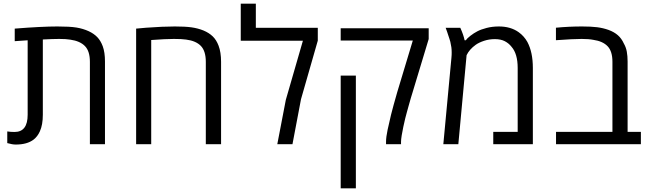

<svg xmlns="http://www.w3.org/2000/svg" viewBox="-20 -784 3526 1044"><path d="M65.4 2Q47.4 2 19.5 -5.9V-69.3Q38.1 -66.4 59.1 -66.4Q130.4 -66.4 130.4 -160.2V-564.9Q112.8 -564 95.2 -562.5Q77.6 -561 60.1 -560.1V-628.4Q133.8 -634.3 191.9 -637.2Q250 -640.1 292 -640.1Q359.4 -640.1 395.5 -634.3Q431.6 -628.4 462.4 -614.3Q490.7 -601.1 509 -582Q527.3 -563 538.6 -532.7Q550.8 -499.5 550.8 -449.7V0H468.8V-447.8Q468.8 -505.9 441.9 -533.4Q415 -561 362.3 -568.4Q339.8 -572.3 301.8 -572.3Q283.7 -572.3 261.5 -571.5Q239.3 -570.8 212.9 -569.3V-160.2Q212.9 -105 196.8 -69.8Q184.1 -41.5 162.6 -24.9Q127.4 2 65.4 2Z M720.2 0V-628.4Q734.4 -629.9 774.9 -633.3Q820.3 -636.7 859.4 -638.4Q898.4 -640.1 930.7 -640.1Q986.8 -640.1 1021.5 -635.3Q1056.2 -630.4 1086.4 -618.2Q1116.7 -605.5 1136.7 -586.2Q1156.7 -566.9 1168.5 -535.6Q1182.1 -500 1182.1 -447.8V0H1099.1V-447.8Q1099.1 -506.3 1072.3 -534.2Q1045.4 -562 992.2 -568.8Q969.2 -572.3 925.3 -572.3Q902.8 -572.3 872.1 -570.8Q841.3 -569.3 802.2 -566.4V0Z M1487.8 0 1534.2 -241.2 1627 -562.5H1289.1V-764.2H1371.1V-632.8H1708V-563L1616.7 -244.6L1570.3 0Z M2079.1 0V-13.2Q2079.1 -38.1 2087.6 -78.4Q2096.2 -118.7 2106.4 -160.6Q2110.4 -176.8 2120.1 -212.6Q2129.9 -248.5 2139.6 -281.7L2224.6 -563.5H1832.5V-630.4H2311V-571.8L2223.1 -280.8Q2220.2 -272.9 2214.4 -252.4Q2208.5 -231.9 2202.4 -210.2Q2196.3 -188.5 2192.9 -175.8Q2189 -163.1 2183.6 -140.9Q2178.2 -118.7 2172.9 -93.8Q2167.5 -68.8 2164.1 -46.9Q2160.6 -24.9 2160.6 -13.2V0ZM1832.5 240.2V-373H1915V240.2Z M2390.6 0 2434.6 -469.2Q2435.5 -478.5 2435.8 -485.6Q2436 -492.7 2436 -499.5Q2436 -514.2 2434.3 -527.1Q2432.6 -540 2428.7 -556.6Q2427.7 -561.5 2423.8 -573Q2419.9 -584.5 2416.3 -595.5Q2412.6 -606.4 2411.6 -609.9Q2409.7 -615.7 2407.5 -621.3Q2405.3 -627 2403.3 -632.8H2482.9Q2500.5 -594.2 2506.3 -564.9H2512.7Q2519 -574.7 2537.8 -589.4Q2556.6 -604 2575.7 -613.8Q2594.7 -624 2626 -632.1Q2657.2 -640.1 2692.9 -640.1Q2756.8 -640.1 2800.3 -608.9Q2829.6 -587.9 2847.7 -555.7Q2877.4 -500 2877.4 -414.6V0H2662.1V-66.9H2794.9V-414.6Q2794.9 -491.2 2761.7 -529.3Q2747.1 -548.3 2725.1 -559.8Q2703.1 -571.3 2670.9 -571.3Q2639.6 -571.3 2611.8 -562Q2584 -552.7 2566.9 -540.5Q2532.2 -515.6 2517.1 -483.9L2472.2 0Z M3003.4 0V-66.9H3310.1V-447.8Q3310.1 -505.4 3283.7 -532.7Q3257.3 -560.1 3206.1 -567.4Q3181.6 -572.3 3142.6 -572.3Q3119.6 -572.3 3085.4 -570.6Q3051.3 -568.8 3002.9 -565.4V-633.3Q3073.2 -640.1 3145 -640.1Q3193.8 -640.1 3226.8 -636Q3259.8 -631.8 3289.6 -621.1Q3319.8 -609.9 3339.8 -592.3Q3359.9 -574.7 3372.1 -547.4Q3383.8 -527.3 3388.2 -503.4Q3392.6 -479.5 3392.6 -449.7V-66.9H3464.8V0Z"/></svg>

Font: Open Sans
Style: Regular
Weight: 400
Designer: Monotype Design Team
Foundry: Monotype Imaging Inc.
Version: Version 3.000; ttfautohint (v1.8.4)